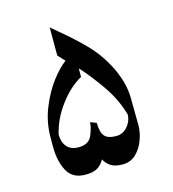

<svg xmlns="http://www.w3.org/2000/svg" viewBox="-88 -639 623 693"><g transform="rotate(-15 224.0 -292.5)"><path d="M378 -141Q378 -117 368 -88.5Q358 -60 337.5 -40Q317 -20 287 -20Q258 -20 242 -31Q226 -42 219 -57Q209 -39 193.5 -29Q178 -19 148 -19Q99 -19 79.5 -56.5Q60 -94 60 -147V-180Q60 -239 81.5 -291.5Q103 -344 131.5 -381Q160 -418 184 -435L160 -461V-566L186 -544Q239 -500 276 -462Q313 -424 338 -378Q377 -307 377 -241ZM351 -188Q335 -247 297.5 -301.5Q260 -356 223 -396V-364Q179 -340 141.5 -290Q104 -240 91 -184Q91 -156 105.5 -138.5Q120 -121 150 -121Q188 -121 200 -150.5Q212 -180 212 -198L235 -189Q235 -155 247 -140Q259 -125 291 -125Q315 -125 332 -143.5Q349 -162 351 -188Z"/></g></svg>

Font: Katibeh
Style: Regular
Weight: 400
Designer: Arabic design by Kourosh Beigpour, Latin design by Eduardo Tunni, engineering by Lasse Fister
Version: Version 1.0010g